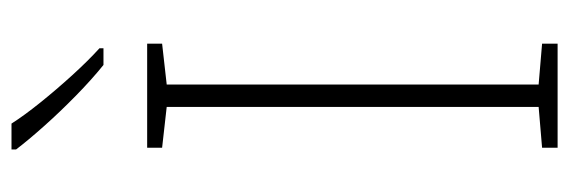

<svg xmlns="http://www.w3.org/2000/svg" viewBox="-348 -642 990 334"><g transform="rotate(-90 147.0 -475.0)"><path d="M238 0H57V-27L128 -33V-680L57 -688V-714H238V-688L167 -680V-33L238 -27ZM99 -950Q113 -928 135.5 -900Q158 -872 183 -844.5Q208 -817 230 -797V-790H201Q175 -811 147 -838.5Q119 -866 94.5 -893.5Q70 -921 54 -942V-950Z"/></g></svg>

Font: Noto Sans Bengali UI ExtraLight
Style: Regular
Weight: 200
Designer: Jelle Bosma - Monotype Design Team
Foundry: Monotype Imaging Inc.
Version: Version 2.003; ttfautohint (v1.8.4.7-5d5b)